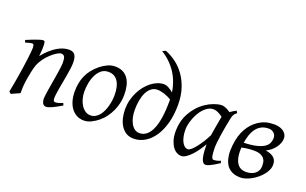

<svg xmlns="http://www.w3.org/2000/svg" viewBox="-83 -1086 2373 1487"><g transform="rotate(20 1103.5 -342.5)"><path d="M475.1 -35.2Q430.7 -8.8 399.7 5.6Q368.7 20 350.1 20Q333 20 323.5 4.6Q314 -10.7 314 -37.1Q314 -45.9 317.1 -68.6Q320.3 -91.3 325.2 -121.6Q330.1 -151.9 335.9 -186Q341.8 -220.2 346.7 -251Q351.6 -281.7 354.7 -306.2Q357.9 -330.6 357.9 -341.8Q357.9 -378.9 350.1 -393.6Q342.3 -408.2 320.8 -408.2Q314.5 -408.2 298.6 -400.4Q282.7 -392.6 262.7 -377Q242.7 -361.3 220.9 -337.9Q199.2 -314.5 181.2 -283.2Q167.5 -259.8 158.9 -227.1Q150.4 -194.3 142.1 -147Q134.3 -103.5 132.1 -72.3Q129.9 -41 130.9 -12.2Q124.5 -8.8 115 -4.6Q105.5 -0.5 95.5 3.9Q85.4 8.3 76.2 12.5Q66.9 16.6 61 20L44.9 4.9Q51.8 -27.3 58.3 -64.9Q64.9 -102.5 71 -140.4Q77.1 -178.2 82.5 -215.1Q87.9 -252 91.8 -283Q95.7 -314 97.9 -337.4Q100.1 -360.8 100.1 -372.1Q100.1 -383.3 98.9 -389.9Q97.7 -396.5 95.5 -399.7Q93.3 -402.8 89.8 -403.8Q86.4 -404.8 82 -404.8Q77.6 -404.8 69.1 -402.8Q60.5 -400.9 51.8 -398.4Q41.5 -395.5 29.8 -392.1L22.9 -411.1Q43.5 -419.9 64.2 -428.2Q85 -436.5 103 -442.9Q121.1 -449.2 134.5 -453.1Q147.9 -457 153.8 -457Q160.6 -457 164.6 -454.8Q168.5 -452.6 170.2 -446.8Q171.9 -440.9 172.4 -430.2Q172.9 -419.4 172.9 -401.9Q172.9 -396.5 172.4 -387.2Q171.9 -377.9 171.1 -367.4Q170.4 -356.9 169.4 -346.9Q168.5 -336.9 168 -331.1Q194.3 -364.3 221.2 -388.2Q248 -412.1 273.9 -427.5Q299.8 -442.9 324 -450Q348.1 -457 370.1 -457Q385.3 -457 397.2 -452.6Q409.2 -448.2 417 -438.2Q424.8 -428.2 429 -411.9Q433.1 -395.5 433.1 -372.1Q433.1 -355 429.9 -329.6Q426.8 -304.2 421.9 -274.7Q417 -245.1 411.1 -213.9Q405.3 -182.6 400.4 -154.3Q395.5 -126 392.3 -102.8Q389.2 -79.6 389.2 -65.9Q389.2 -49.3 393.6 -43.2Q397.9 -37.1 406.7 -37.1Q418 -37.1 432.6 -41Q447.3 -44.9 467.8 -53.2Z M820.3 -246.1Q820.3 -320.8 793 -360.4Q765.6 -399.9 715.3 -399.9Q680.2 -399.9 656.2 -379.6Q632.3 -359.4 617.7 -328.6Q603 -297.9 596.7 -262Q590.3 -226.1 590.3 -194.8Q590.3 -162.1 598.4 -133.1Q606.4 -104 620.8 -82.3Q635.3 -60.5 654.5 -47.9Q673.8 -35.2 696.3 -35.2Q718.8 -35.2 736.6 -45.2Q754.4 -55.2 768.3 -72Q782.2 -88.9 792 -110.6Q801.8 -132.3 808.1 -155.8Q814.5 -179.2 817.4 -202.6Q820.3 -226.1 820.3 -246.1ZM890.1 -272.9Q890.1 -240.2 882.8 -206.8Q875.5 -173.3 861.3 -141.8Q847.2 -110.4 826.4 -81.8Q805.7 -53.2 778.3 -30.8Q765.6 -20.5 751.5 -11.2Q737.3 -2 722.7 5.1Q708 12.2 692.9 16.1Q677.7 20 663.1 20Q628.9 20 602.3 5.6Q575.7 -8.8 557.4 -33.9Q539.1 -59.1 529.5 -93.5Q520 -127.9 520 -168Q520 -203.1 525.9 -235.6Q531.7 -268.1 544.9 -298.3Q558.1 -328.6 580.1 -356.4Q602.1 -384.3 634.3 -410.2Q659.2 -429.7 689 -443.4Q718.8 -457 749 -457Q787.1 -457 814 -443.4Q840.8 -429.7 857.7 -405.3Q874.5 -380.9 882.3 -347.2Q890.1 -313.5 890.1 -272.9Z M1100.1 -35.6Q1164.6 -35.6 1200 -114.5Q1235.4 -193.4 1235.4 -354V-361.3Q1222.2 -370.1 1207 -377.2Q1191.9 -384.3 1176.3 -389.2Q1160.6 -394 1146 -396.7Q1131.3 -399.4 1119.1 -399.4Q1089.8 -399.4 1068.4 -382.3Q1046.9 -365.2 1033 -336.7Q1019 -308.1 1012.5 -270.8Q1005.9 -233.4 1005.9 -192.4Q1005.9 -161.1 1012.2 -132.8Q1018.6 -104.5 1030.8 -82.8Q1043 -61 1060.5 -48.3Q1078.1 -35.6 1100.1 -35.6ZM933.6 -172.9Q933.6 -211.4 942.6 -247.6Q951.7 -283.7 967.3 -315.2Q982.9 -346.7 1003.9 -372.8Q1024.9 -398.9 1049.3 -417.7Q1073.7 -436.5 1099.9 -446.8Q1126 -457 1151.9 -457Q1170.4 -457 1191.4 -445.6Q1212.4 -434.1 1231 -417.5Q1225.1 -457.5 1211.4 -496.3Q1197.8 -535.2 1175.5 -570.3Q1153.3 -605.5 1122.1 -636.5Q1090.8 -667.5 1049.8 -692.9Q1056.6 -696.8 1064 -700Q1071.3 -703.1 1077.6 -705.1Q1122.6 -687 1164.1 -656.2Q1205.6 -625.5 1237.5 -580.8Q1269.5 -536.1 1288.8 -476.8Q1308.1 -417.5 1308.1 -342.3Q1308.1 -260.7 1290 -193.8Q1272 -127 1240 -79.3Q1208 -31.7 1165 -5.9Q1122.1 20 1072.3 20Q1034.2 20 1007.8 2.4Q981.4 -15.1 964.8 -43Q948.2 -70.8 940.9 -105.2Q933.6 -139.6 933.6 -172.9Z M1734.9 -411.1 1733.9 -410.2Q1730.5 -403.3 1728 -394Q1725.6 -384.8 1723.1 -371.1Q1715.8 -335.9 1709.2 -299.1Q1702.6 -262.2 1698 -229.5Q1693.4 -196.8 1690.7 -171.9Q1688 -147 1688 -136.2Q1688 -108.4 1689.7 -89.4Q1691.4 -70.3 1694.3 -58.8Q1697.3 -47.4 1701.7 -42.2Q1706.1 -37.1 1711.9 -37.1Q1721.7 -37.1 1735.1 -39.8Q1748.5 -42.5 1768.1 -50.8L1773.9 -33.2Q1731.4 -5.4 1705.3 7.3Q1679.2 20 1665 20Q1656.2 20 1648.2 13.9Q1640.1 7.8 1633.8 -9Q1627.4 -25.9 1623.8 -55.7Q1620.1 -85.4 1620.1 -132.8Q1607.4 -110.4 1589.1 -83.7Q1570.8 -57.1 1549.8 -33.9Q1528.8 -10.7 1506.6 4.6Q1484.4 20 1463.9 20Q1447.8 20 1429.4 10.7Q1411.1 1.5 1395.8 -18.8Q1380.4 -39.1 1370.1 -71Q1359.9 -103 1359.9 -148.9Q1359.9 -187.5 1368.9 -224.4Q1377.9 -261.2 1396 -294.9Q1414.1 -328.6 1440.2 -358.2Q1466.3 -387.7 1501 -411.1Q1514.2 -419.9 1530 -428.2Q1545.9 -436.5 1562.7 -442.9Q1579.6 -449.2 1596.2 -453.1Q1612.8 -457 1627.9 -457Q1638.2 -457 1647.9 -454.3Q1657.7 -451.7 1666.7 -447.3Q1675.8 -442.9 1684.6 -437.5Q1693.4 -432.1 1701.2 -427.2Q1712.4 -435.5 1724.9 -443.1Q1737.3 -450.7 1750 -457L1759.8 -439.9Q1750 -432.1 1744.1 -426Q1738.3 -419.9 1734.4 -411.1ZM1627.9 -209.5Q1631.3 -231.9 1635.5 -256.6Q1639.6 -281.2 1643.6 -303.5Q1647.5 -325.7 1650.9 -343.8Q1654.3 -361.8 1655.8 -371.1V-372.1Q1648.4 -377.9 1639.6 -383.8Q1630.9 -389.6 1621.1 -394.5Q1611.3 -399.4 1600.6 -402.6Q1589.8 -405.8 1578.1 -405.8Q1555.7 -405.8 1535.9 -394.8Q1516.1 -383.8 1499.3 -365.7Q1482.4 -347.7 1469 -324.5Q1455.6 -301.3 1446.3 -276.6Q1437 -252 1431.9 -228Q1426.8 -204.1 1426.8 -185.1Q1426.8 -153.3 1432.1 -127.9Q1437.5 -102.5 1446.8 -84.5Q1456.1 -66.4 1468.8 -56.6Q1481.4 -46.9 1496.1 -46.9Q1507.8 -46.9 1524.4 -61.5Q1541 -76.2 1559.3 -99.6Q1577.6 -123 1595.7 -152.1Q1613.8 -181.2 1627.9 -209.5Z M2031.7 -411.6Q1997.6 -411.6 1972.4 -398.7Q1947.3 -385.7 1929.9 -362.8Q1912.6 -339.8 1901.9 -308.8Q1891.1 -277.8 1886.2 -242.2Q1949.7 -244.1 1989.7 -254.2Q2029.8 -264.2 2052.5 -279.5Q2075.2 -294.9 2083.5 -314.9Q2091.8 -335 2091.8 -356.4Q2091.3 -380.9 2074 -396.2Q2056.6 -411.6 2031.7 -411.6ZM1978 -35.2Q2000 -35.2 2019 -40.8Q2038.1 -46.4 2052.2 -57.6Q2066.4 -68.8 2074.5 -85Q2082.5 -101.1 2082.5 -122.6Q2082.5 -135.7 2080.1 -151.4Q2077.6 -167 2067.6 -180.7Q2057.6 -194.3 2037.1 -203.4Q2016.6 -212.4 1981 -212.4Q1969.7 -212.4 1957 -211.7Q1944.3 -210.9 1931.4 -209.5Q1918.5 -208 1905.5 -205.8Q1892.6 -203.6 1881.8 -200.7Q1878.9 -152.3 1886 -120.4Q1893.1 -88.4 1907 -69.3Q1920.9 -50.3 1939.5 -42.7Q1958 -35.2 1978 -35.2ZM2062 -457Q2077.6 -457 2095.7 -453.4Q2113.8 -449.7 2129.6 -440.7Q2145.5 -431.6 2156.2 -416.5Q2167 -401.4 2167.5 -378.9Q2167.5 -361.3 2160.6 -342.3Q2153.8 -323.2 2140.9 -305.2Q2127.9 -287.1 2109.4 -271.2Q2090.8 -255.4 2067.4 -244.6Q2093.3 -240.2 2110.8 -232.7Q2128.4 -225.1 2138.9 -214.1Q2149.4 -203.1 2154.1 -189.5Q2158.7 -175.8 2158.7 -159.7Q2158.7 -137.7 2148.9 -115.7Q2139.2 -93.8 2122.8 -74Q2106.4 -54.2 2085.4 -36.9Q2064.5 -19.5 2041.5 -7.1Q2018.6 5.4 1995.8 12.7Q1973.1 20 1953.6 20Q1937 20 1918.7 17.1Q1900.4 14.2 1883.1 5.9Q1865.7 -2.4 1850.6 -17.3Q1835.4 -32.2 1825.2 -56.2Q1814.9 -80.1 1810.8 -113.8Q1806.6 -147.5 1811.5 -193.8Q1819.8 -274.4 1851.1 -330.6Q1882.3 -386.7 1930.2 -418.9Q1946.3 -429.7 1961.9 -437Q1977.5 -444.3 1993.4 -448.7Q2009.3 -453.1 2026.1 -455.1Q2043 -457 2062 -457Z"/></g></svg>

Font: Gentium Plus CyrE
Style: Italic
Weight: 400
Italic angle: -8°
Designer: J. Victor Gaultney, Annie Olsen, Iska Routamaa, Becca Hirsbrunner
Foundry: SIL International
Version: Version 5.000